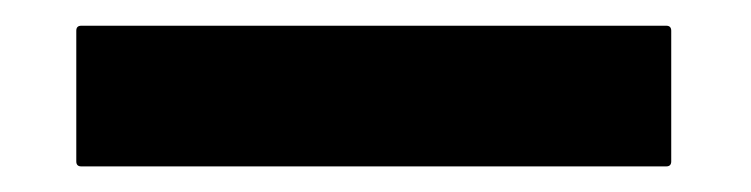

<svg xmlns="http://www.w3.org/2000/svg" viewBox="-20 -25 587 150"><path d="M500.5 105H43.5Q39.6 105 39.6 101.1V-1Q39.6 -4.9 43.5 -4.9H500.5Q504.4 -4.9 504.4 -1V101.1Q504.4 105 500.5 105Z"/></svg>

Font: WRV
Style: Display
Weight: 400
Designer: Will Viles x Danh Hong
Version: Version 8.001; ttfautohint (v1.8.3)